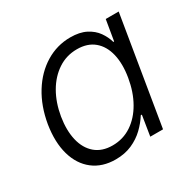

<svg xmlns="http://www.w3.org/2000/svg" viewBox="-126 -680 841 828"><g transform="rotate(-30 294.0 -266.0)"><path d="M226.6 10.7Q160.2 10.7 115.2 -24.2Q70.3 -59.1 52.5 -121.6Q34.7 -184.1 47.9 -267.1Q62 -350.1 100.6 -412.4Q139.2 -474.6 195.8 -509Q252.4 -543.5 318.8 -543.5Q364.7 -543.5 395.8 -527.6Q426.8 -511.7 444.6 -486.6Q462.4 -461.4 470.2 -433.6H474.1L491.2 -535.6H555.7L467.3 0H403.8L419.9 -100.6H414.6Q397 -72.3 370.4 -46.6Q343.8 -21 307.9 -5.1Q272 10.7 226.6 10.7ZM245.1 -48.3Q297.4 -48.3 339.4 -76.2Q381.3 -104 409.4 -153.6Q437.5 -203.1 448.2 -267.6Q459 -332 447.3 -381.1Q435.5 -430.2 402.8 -457.5Q370.1 -484.9 317.9 -484.9Q265.6 -484.9 223.4 -457Q181.2 -429.2 152.8 -380.4Q124.5 -331.5 113.8 -267.6Q103.5 -203.6 115.2 -154.1Q127 -104.5 159.9 -76.4Q192.9 -48.3 245.1 -48.3Z"/></g></svg>

Font: Inter 20pt Light
Style: Italic
Weight: 300
Italic angle: -9.3988°
Version: Version 4.001;git-66647c0bb